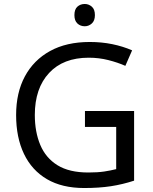

<svg xmlns="http://www.w3.org/2000/svg" viewBox="-20 -935 768 965"><path d="M407 -377H654V-27Q596 -8 537 1Q478 10 403 10Q292 10 216 -34.5Q140 -79 100.5 -161.5Q61 -244 61 -357Q61 -469 105 -551Q149 -633 231.5 -678.5Q314 -724 431 -724Q491 -724 544.5 -713Q598 -702 644 -682L610 -604Q572 -621 524.5 -633Q477 -645 426 -645Q298 -645 226.5 -568Q155 -491 155 -357Q155 -272 182.5 -206.5Q210 -141 269 -104.5Q328 -68 424 -68Q471 -68 504 -73Q537 -78 564 -85V-297H407ZM406 -915Q426 -915 441.5 -901.5Q457 -888 457 -859Q457 -831 441.5 -817Q426 -803 406 -803Q384 -803 369 -817Q354 -831 354 -859Q354 -888 369 -901.5Q384 -915 406 -915Z"/></svg>

Font: Noto Sans Vai
Style: Regular
Weight: 400
Designer: Monotype Design Team
Foundry: Monotype Imaging Inc.
Version: Version 2.001; ttfautohint (v1.8.4.7-5d5b)